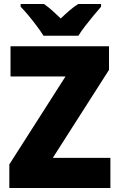

<svg xmlns="http://www.w3.org/2000/svg" viewBox="-20 -947 600 967"><path d="M536 0H27V-119L310 -562H33V-714H529V-595L246 -152H536ZM199 -767Q186 -788 165.5 -815.5Q145 -843 123 -869.5Q101 -896 84 -913V-927H201Q223 -912 242.5 -894.5Q262 -877 286 -854Q310 -877 331 -895Q352 -913 374 -927H489V-913Q473 -895 451.5 -869Q430 -843 409 -816Q388 -789 375 -767Z"/></svg>

Font: Noto Sans Tamil SemiCondensed Black
Style: Regular
Weight: 900
Width: 4
Designer: Jelle Bosma - Monotype Design Team
Foundry: Monotype Imaging Inc.
Version: Version 2.004; ttfautohint (v1.8.4.7-5d5b)